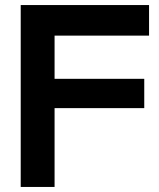

<svg xmlns="http://www.w3.org/2000/svg" viewBox="-20 -740 628 760"><path d="M62 0H196V-312H551V-428H196V-599H570V-720H62Z"/></svg>

Font: Aspekta 600
Style: Regular
Weight: 600
Designer: Ivo Dolenc
Version: Version 2.100